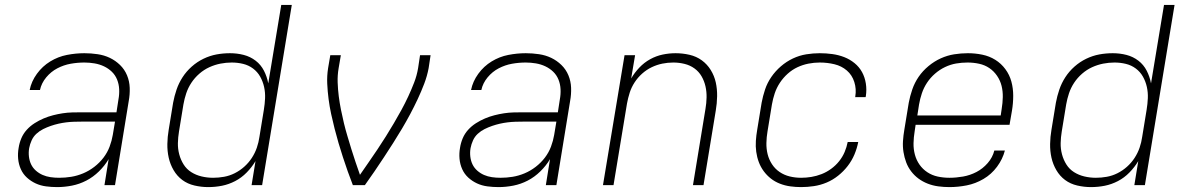

<svg xmlns="http://www.w3.org/2000/svg" viewBox="-20 -755 4840 783"><path d="M213 8Q190 8 167.5 5Q145 2 125.5 -7Q106 -16 90 -30.5Q74 -45 65 -65Q56 -85 54 -107.5Q52 -130 56 -152Q59 -172 67 -191Q75 -210 89 -225.5Q103 -241 121 -252.5Q139 -264 158 -272Q177 -280 196.5 -285Q216 -290 235.5 -293Q255 -296 274.5 -296.5Q294 -297 313 -297H455L463 -349Q467 -370 466 -391Q465 -412 457.5 -430.5Q450 -449 436 -462.5Q422 -476 404 -484.5Q386 -493 365.5 -496.5Q345 -500 324 -500Q296 -500 268 -495Q240 -490 214 -476.5Q188 -463 168.5 -439.5Q149 -416 143 -388H101Q108 -423 130.5 -454Q153 -485 185 -504.5Q217 -524 253 -531Q289 -538 324 -538Q351 -538 378 -534Q405 -530 428 -519Q451 -508 469.5 -490Q488 -472 498 -448Q508 -424 509 -397Q510 -370 505 -343L449 0H406L423 -106Q407 -79 383.5 -56Q360 -33 332 -18.5Q304 -4 273.5 2Q243 8 213 8ZM221 -30Q246 -30 270.5 -34Q295 -38 319 -48Q343 -58 364.5 -74.5Q386 -91 402 -112Q418 -133 427 -157Q436 -181 440 -205L449 -259H313Q298 -259 282 -258.5Q266 -258 250 -256Q234 -254 218.5 -250.5Q203 -247 187 -241.5Q171 -236 156 -228.5Q141 -221 128.5 -209.5Q116 -198 109 -182.5Q102 -167 99 -151Q96 -134 98 -116.5Q100 -99 107 -84.5Q114 -70 126.5 -59Q139 -48 154 -41.5Q169 -35 186 -32.5Q203 -30 221 -30Z M829 8Q801 8 773 1.5Q745 -5 723.5 -21Q702 -37 688 -61Q674 -85 668 -112Q662 -139 662.5 -168Q663 -197 668 -226L686 -336Q691 -363 700 -389.5Q709 -416 724.5 -440Q740 -464 762 -483.5Q784 -503 810 -515.5Q836 -528 863 -533Q890 -538 918 -538Q947 -538 974 -531Q1001 -524 1022.5 -507.5Q1044 -491 1056.5 -466.5Q1069 -442 1074 -415L1127 -735H1170L1049 0H1006L1022 -98Q1007 -73 986 -51.5Q965 -30 939 -16.5Q913 -3 885.5 2.5Q858 8 829 8Q829 8 829 8Q829 8 829 8ZM849 -30Q871 -30 893.5 -34Q916 -38 937 -48.5Q958 -59 976 -75Q994 -91 1007 -111Q1020 -131 1027.5 -153Q1035 -175 1038 -197L1056 -307Q1060 -331 1061 -354.5Q1062 -378 1057 -400.5Q1052 -423 1041 -442.5Q1030 -462 1012 -475.5Q994 -489 971.5 -494.5Q949 -500 925 -500Q902 -500 879 -495.5Q856 -491 834 -481Q812 -471 793 -454.5Q774 -438 760.5 -417.5Q747 -397 739.5 -374.5Q732 -352 728 -329L710 -219Q706 -195 705.5 -171.5Q705 -148 711 -125.5Q717 -103 729 -84Q741 -65 760 -53Q779 -41 802 -35.5Q825 -30 849 -30Z M1419 0Q1408 -28 1398 -56.5Q1388 -85 1378.5 -114Q1369 -143 1360.5 -172Q1352 -201 1344.5 -230.5Q1337 -260 1330.5 -290Q1324 -320 1320 -351Q1316 -382 1314.5 -413.5Q1313 -445 1318 -477L1327 -530H1370L1361 -477Q1356 -448 1357 -419Q1358 -390 1361.5 -362.5Q1365 -335 1370.5 -307.5Q1376 -280 1382.5 -253Q1389 -226 1397 -199.5Q1405 -173 1413 -146.5Q1421 -120 1430 -94Q1439 -68 1448 -42Q1466 -68 1484 -94Q1502 -120 1519.5 -146Q1537 -172 1553.5 -198.5Q1570 -225 1586 -252Q1602 -279 1617 -306.5Q1632 -334 1645 -362Q1658 -390 1669 -418.5Q1680 -447 1685 -477L1693 -530H1736L1728 -477Q1722 -445 1710 -413.5Q1698 -382 1683.5 -351Q1669 -320 1653 -290Q1637 -260 1619.5 -230.5Q1602 -201 1583.5 -172Q1565 -143 1546 -114Q1527 -85 1507.5 -56.5Q1488 -28 1468 0Z M2013 8Q1990 8 1967.5 5Q1945 2 1925.5 -7Q1906 -16 1890 -30.5Q1874 -45 1865 -65Q1856 -85 1854 -107.5Q1852 -130 1856 -152Q1859 -172 1867 -191Q1875 -210 1889 -225.5Q1903 -241 1921 -252.5Q1939 -264 1958 -272Q1977 -280 1996.5 -285Q2016 -290 2035.5 -293Q2055 -296 2074.5 -296.5Q2094 -297 2113 -297H2255L2263 -349Q2267 -370 2266 -391Q2265 -412 2257.5 -430.5Q2250 -449 2236 -462.5Q2222 -476 2204 -484.5Q2186 -493 2165.5 -496.5Q2145 -500 2124 -500Q2096 -500 2068 -495Q2040 -490 2014 -476.5Q1988 -463 1968.5 -439.5Q1949 -416 1943 -388H1901Q1908 -423 1930.5 -454Q1953 -485 1985 -504.5Q2017 -524 2053 -531Q2089 -538 2124 -538Q2151 -538 2178 -534Q2205 -530 2228 -519Q2251 -508 2269.5 -490Q2288 -472 2298 -448Q2308 -424 2309 -397Q2310 -370 2305 -343L2249 0H2206L2223 -106Q2207 -79 2183.5 -56Q2160 -33 2132 -18.5Q2104 -4 2073.5 2Q2043 8 2013 8ZM2021 -30Q2046 -30 2070.5 -34Q2095 -38 2119 -48Q2143 -58 2164.5 -74.5Q2186 -91 2202 -112Q2218 -133 2227 -157Q2236 -181 2240 -205L2249 -259H2113Q2098 -259 2082 -258.5Q2066 -258 2050 -256Q2034 -254 2018.5 -250.5Q2003 -247 1987 -241.5Q1971 -236 1956 -228.5Q1941 -221 1928.5 -209.5Q1916 -198 1909 -182.5Q1902 -167 1899 -151Q1896 -134 1898 -116.5Q1900 -99 1907 -84.5Q1914 -70 1926.5 -59Q1939 -48 1954 -41.5Q1969 -35 1986 -32.5Q2003 -30 2021 -30Z M2439 0 2527 -530H2570L2554 -435Q2568 -459 2587.5 -479.5Q2607 -500 2631.5 -513.5Q2656 -527 2682.5 -532.5Q2709 -538 2735 -538Q2764 -538 2792 -531.5Q2820 -525 2842 -509Q2864 -493 2878.5 -469.5Q2893 -446 2899 -419Q2905 -392 2904.5 -362.5Q2904 -333 2899 -304L2849 0H2806L2857 -311Q2861 -334 2861.5 -357.5Q2862 -381 2857 -403Q2852 -425 2841 -444Q2830 -463 2812 -476Q2794 -489 2771.5 -494.5Q2749 -500 2726 -500Q2703 -500 2681 -495.5Q2659 -491 2638 -481Q2617 -471 2599 -455Q2581 -439 2568 -419Q2555 -399 2548 -377Q2541 -355 2537 -333L2482 0Z M3247 8Q3225 8 3203 5Q3181 2 3160.5 -6Q3140 -14 3123.5 -27Q3107 -40 3094.5 -57Q3082 -74 3074.5 -94Q3067 -114 3064 -136Q3061 -158 3062.5 -180.5Q3064 -203 3068 -226L3086 -336Q3091 -363 3100 -390Q3109 -417 3125.5 -441Q3142 -465 3164.5 -484.5Q3187 -504 3213.5 -516.5Q3240 -529 3268 -533.5Q3296 -538 3323 -538Q3349 -538 3374.5 -534.5Q3400 -531 3423 -522Q3446 -513 3465 -497.5Q3484 -482 3495.5 -461Q3507 -440 3511 -414.5Q3515 -389 3511 -363Q3511 -362 3510.5 -361Q3510 -360 3510 -359H3467Q3468 -360 3468 -360.5Q3468 -361 3468 -362Q3473 -392 3464 -420.5Q3455 -449 3433.5 -467.5Q3412 -486 3383 -493Q3354 -500 3323 -500Q3300 -500 3277 -495.5Q3254 -491 3232.5 -481Q3211 -471 3192.5 -454.5Q3174 -438 3160.5 -417.5Q3147 -397 3139.5 -374.5Q3132 -352 3128 -329L3110 -219Q3106 -196 3105.5 -172Q3105 -148 3110.5 -126Q3116 -104 3128.5 -85Q3141 -66 3159.5 -53.5Q3178 -41 3200.5 -35.5Q3223 -30 3247 -30Q3268 -30 3289 -33.5Q3310 -37 3330.5 -45Q3351 -53 3369.5 -66.5Q3388 -80 3402 -97.5Q3416 -115 3424.5 -135Q3433 -155 3437 -176H3480Q3475 -150 3464.5 -125Q3454 -100 3437 -78Q3420 -56 3398 -38.5Q3376 -21 3351 -10.5Q3326 0 3299.5 4Q3273 8 3247 8Z M3852 8Q3829 8 3806.5 5Q3784 2 3763.5 -6Q3743 -14 3726 -26.5Q3709 -39 3696 -56Q3683 -73 3675.5 -93Q3668 -113 3664.5 -135Q3661 -157 3662.5 -180Q3664 -203 3668 -226L3686 -336Q3691 -363 3700.5 -390.5Q3710 -418 3726.5 -442Q3743 -466 3766.5 -485.5Q3790 -505 3816.5 -517Q3843 -529 3871 -533.5Q3899 -538 3927 -538Q3957 -538 3986 -532Q4015 -526 4039 -511Q4063 -496 4080 -473Q4097 -450 4104.5 -422.5Q4112 -395 4112 -364.5Q4112 -334 4107 -304L4097 -246H3714L3710 -219Q3706 -195 3705.5 -171Q3705 -147 3711 -124.5Q3717 -102 3730 -83.5Q3743 -65 3762 -52.5Q3781 -40 3804 -35Q3827 -30 3852 -30Q3879 -30 3907.5 -35Q3936 -40 3962 -53.5Q3988 -67 4008 -90Q4028 -113 4035 -141H4078Q4069 -106 4046 -75Q4023 -44 3990.5 -25Q3958 -6 3922.5 1Q3887 8 3852 8ZM4061 -284 4065 -311Q4069 -335 4069.5 -359Q4070 -383 4064.5 -405Q4059 -427 4046 -446Q4033 -465 4014.5 -477.5Q3996 -490 3973 -495Q3950 -500 3926 -500Q3926 -500 3926 -500Q3926 -500 3926 -500Q3902 -500 3879 -496Q3856 -492 3834 -481.5Q3812 -471 3793 -454.5Q3774 -438 3760.5 -417.5Q3747 -397 3739.5 -374.5Q3732 -352 3728 -329L3721 -284Z M4429 8Q4401 8 4373 1.5Q4345 -5 4323.5 -21Q4302 -37 4288 -61Q4274 -85 4268 -112Q4262 -139 4262.5 -168Q4263 -197 4268 -226L4286 -336Q4291 -363 4300 -389.5Q4309 -416 4324.5 -440Q4340 -464 4362 -483.5Q4384 -503 4410 -515.5Q4436 -528 4463 -533Q4490 -538 4518 -538Q4547 -538 4574 -531Q4601 -524 4622.5 -507.5Q4644 -491 4656.5 -466.5Q4669 -442 4674 -415L4727 -735H4770L4649 0H4606L4622 -98Q4607 -73 4586 -51.5Q4565 -30 4539 -16.5Q4513 -3 4485.5 2.5Q4458 8 4429 8Q4429 8 4429 8Q4429 8 4429 8ZM4449 -30Q4471 -30 4493.5 -34Q4516 -38 4537 -48.5Q4558 -59 4576 -75Q4594 -91 4607 -111Q4620 -131 4627.5 -153Q4635 -175 4638 -197L4656 -307Q4660 -331 4661 -354.5Q4662 -378 4657 -400.5Q4652 -423 4641 -442.5Q4630 -462 4612 -475.5Q4594 -489 4571.5 -494.5Q4549 -500 4525 -500Q4502 -500 4479 -495.5Q4456 -491 4434 -481Q4412 -471 4393 -454.5Q4374 -438 4360.5 -417.5Q4347 -397 4339.5 -374.5Q4332 -352 4328 -329L4310 -219Q4306 -195 4305.5 -171.5Q4305 -148 4311 -125.5Q4317 -103 4329 -84Q4341 -65 4360 -53Q4379 -41 4402 -35.5Q4425 -30 4449 -30Z"/></svg>

Font: Iosevka Curly XLtExObl
Style: Regular
Weight: 200
Width: 7
Italic angle: -9°
Monospace: yes
Designer: Belleve Invis
Foundry: Belleve Invis
Version: Version 11.0.1; ttfautohint (v1.8.3)